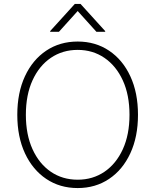

<svg xmlns="http://www.w3.org/2000/svg" viewBox="-20 -949 792 979"><path d="M683.6 -363.6Q683.6 -251.4 644.5 -167.3Q605.5 -83.1 536 -36.6Q466.6 9.9 376.1 9.9Q285.2 9.9 215.7 -36.8Q146.3 -83.5 107.2 -167.4Q68.2 -251.4 68.2 -363.6Q68.2 -476.2 107.2 -560.2Q146.3 -644.2 215.7 -690.7Q285.2 -737.2 376.1 -737.2Q466.6 -737.2 536 -690.7Q605.5 -644.2 644.5 -560.2Q683.6 -476.2 683.6 -363.6ZM640.3 -363.6Q640.3 -464.8 606.2 -539.1Q572.1 -613.3 512.6 -653.9Q453.1 -694.6 376.1 -694.6Q299 -694.6 239.3 -654.1Q179.7 -613.6 145.8 -539.4Q111.9 -465.2 111.9 -363.6Q111.9 -263.1 145.6 -188.7Q179.3 -114.3 238.8 -73.5Q298.3 -32.7 376.1 -32.7Q453.1 -32.7 512.8 -73.3Q572.4 -114 606.4 -188.4Q640.3 -262.8 640.3 -363.6ZM280.5 -786.9 376.1 -892.8 471.6 -786.9H516.3V-790.5L390.6 -929H361.5L235.8 -790.5V-786.9Z"/></svg>

Font: Inter Extra Light BETA
Style: Regular
Weight: 200
Designer: Rasmus Andersson
Foundry: rsms
Version: Version 3.011;git-f93a4a705